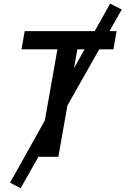

<svg xmlns="http://www.w3.org/2000/svg" viewBox="-20 -865 691 1059"><path d="M93.8 173.3 35.6 142.6 587.4 -845.2 651.4 -812.5ZM191.9 0 314.5 -693.4H424.3L301.8 0ZM98.6 -592.8 116.2 -693.4H623L605.5 -592.8Z"/></svg>

Font: Cascadia Mono Medium
Style: Italic
Weight: 500
Italic angle: -10°
Monospace: yes
Designer: Aaron Bell
Foundry: Saja Typeworks
Version: Version 2407.024